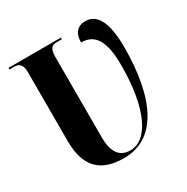

<svg xmlns="http://www.w3.org/2000/svg" viewBox="-167 -869 995 1022"><g transform="rotate(-30 331.0 -357.5)"><path d="M308 10C506 10 603 -185 603 -503C603 -708 530 -725 491 -725C443 -725 416 -694 416 -638C502 -638 541 -573 541 -427C541 -161 465 -9 358 -9C296 -9 259 -48 259 -146V-639C259 -696 279 -704 303 -704H336V-714H14V-704H41C68 -704 92 -696 92 -643V-220C92 -64 161 10 308 10Z"/></g></svg>

Font: Noto Serif Display ExtraCondensed Black
Style: Regular
Weight: 900
Width: 2
Designer: Monotype Design Team
Foundry: Monotype Imaging Inc.
Version: Version 2.009